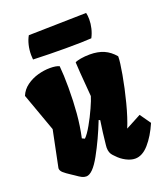

<svg xmlns="http://www.w3.org/2000/svg" viewBox="-144 -884 857 993"><g transform="rotate(-20 284.0 -387.5)"><path d="M204.6 -183.1 219.2 -176.3Q236.3 -192.9 258.5 -231.9Q280.8 -271 299.3 -312.3Q317.9 -353.5 323.2 -373Q309.1 -542 309.1 -563.5Q317.4 -568.8 340.8 -573Q364.3 -577.1 391.1 -577.1Q435.5 -577.1 468 -563Q500.5 -548.8 526.4 -518.1V-512.7Q526.4 -488.3 514.4 -419.9Q502.4 -351.6 482.9 -276.1Q463.4 -200.7 442.4 -150.4L526.9 -195.3L568.4 -136.2Q540.5 -71.8 504.6 -31Q468.8 9.8 429.2 9.8Q406.2 9.8 380.1 -3.7Q354 -17.1 334 -39.1Q332 -41 324.5 -48.8Q316.9 -56.6 312.7 -67.9Q308.6 -79.1 308.6 -94.2Q308.6 -98.1 309.6 -107.9Q316.4 -175.8 326.2 -239.3L318.8 -242.7Q281.7 -148.4 238 -69.3Q194.3 9.8 159.7 9.8Q147.5 9.8 135.5 3.7Q123.5 -2.4 106 -15.1L88.9 -26.4Q64 -42.5 51 -54Q38.1 -65.4 38.1 -79.1L79.1 -279.8L3.4 -490.2Q16.1 -521.5 44.4 -542Q72.8 -562.5 106.9 -572Q141.1 -581.5 173.8 -581.5Q207 -581.5 224.6 -573.2Q229.5 -521.5 229.5 -454.6Q229.5 -377.9 223.9 -312.3Q218.3 -246.6 204.6 -183.1ZM447.3 -785.2Q451.2 -770 451.2 -748.5Q451.2 -724.6 445.3 -700Q439.5 -675.3 427.7 -652.8Q382.3 -649.4 284.7 -649.4Q197.8 -649.4 106.9 -652.8Q105.5 -665.5 105.5 -678.2Q105.5 -706.5 111.8 -732.7Q118.2 -758.8 129.4 -778.3Z"/></g></svg>

Font: Fruktur
Style: Regular
Weight: 400
Designer: Viktoriya Grabowska
Foundry: Viktoriya Grabowska
Version: Version 1.004; ttfautohint (v1.4.1)